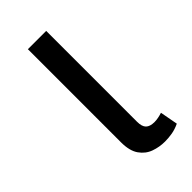

<svg xmlns="http://www.w3.org/2000/svg" viewBox="-182 -599 660 660"><g transform="rotate(-45 147.5 -269.0)"><path d="M205 10Q178 10 153 1Q128 -8 112 -31Q96 -54 96 -95V-548H185V-106Q185 -83 195 -73Q205 -63 227 -63Q236 -63 246 -65Q256 -67 265 -70L277 -5Q258 4 240 7Q222 10 205 10Z"/></g></svg>

Font: Noto Sans Living
Style: Regular
Weight: 400
Designer: Monotype Design Team
Foundry: Monotype Imaging Inc.
Version: Version 2.013; ttfautohint (v1.8.4.7-5d5b)